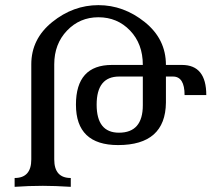

<svg xmlns="http://www.w3.org/2000/svg" viewBox="-20 -723 852 743"><path d="M253.9 0Q192.9 -3.9 146 -3.9Q91.3 -3.9 36.6 0V-34.2Q101.1 -34.2 101.1 -106V-474.1Q101.1 -572.3 182.1 -637.7Q263.2 -703.1 360.8 -703.1Q458.5 -703.1 540.3 -637.5Q622.1 -571.8 622.1 -471.7H684.1Q778.3 -471.7 778.3 -355H694.3Q694.3 -426.8 649.4 -426.8H622.1V-325.7Q620.1 -161.6 437 -161.6Q273.9 -161.6 273.9 -317.9Q273.9 -471.7 413.1 -471.7H532.7Q532.7 -553.2 483.4 -604.7Q434.1 -656.2 360.8 -656.2Q288.6 -656.2 239.3 -604.5Q189.9 -552.7 189.9 -474.1V-106Q189.9 -34.2 253.9 -34.2ZM440.4 -209.5Q532.7 -209.5 532.7 -315.9V-426.8H440.9Q354 -426.8 354 -317.9Q354 -209.5 440.4 -209.5Z"/></svg>

Font: Kelvinch
Style: Regular
Weight: 400
Designer: Paul James MIller
Foundry: High-Logic / Made with FontCreator
Version: Version 3.30 September 23, 2016